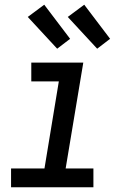

<svg xmlns="http://www.w3.org/2000/svg" viewBox="-20 -796 540 816"><path d="M27 0V-80H169L230 -450H113V-530H334L259 -80H377V0ZM393 -589 268 -724 338 -776 448 -631 440 -625ZM223 -589 98 -724 168 -776 278 -631Z"/></svg>

Font: Iosevka Curly Medium Oblique
Style: Regular
Weight: 500
Italic angle: -9°
Monospace: yes
Designer: Belleve Invis
Foundry: Belleve Invis
Version: Version 11.1.0; ttfautohint (v1.8.3)